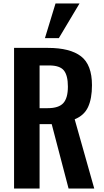

<svg xmlns="http://www.w3.org/2000/svg" viewBox="-20 -1086 601 1106"><path d="M238.8 -866.2 299.8 -1065.9H438L318.8 -866.2ZM61 0V-810.1H255.9Q383.8 -810.1 446.8 -761.5Q509.8 -712.9 509.8 -595.2Q509.8 -518.1 487.3 -469.5Q464.8 -420.9 410.2 -398.9L522.9 0H375L277.8 -371.1H208V0ZM208 -462.9H254.9Q317.9 -462.9 344.5 -491.9Q371.1 -521 371.1 -586.9Q371.1 -651.4 347.9 -680.2Q324.7 -709 263.2 -709H208Z"/></svg>

Font: Oswald Medium
Style: Regular
Weight: 500
Designer: Vernon Adams
Foundry: Vernon Adams
Version: Version 4.103